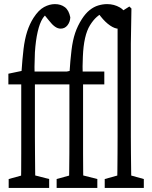

<svg xmlns="http://www.w3.org/2000/svg" viewBox="-20 -920 745 940"><path d="M22.5 0V-43.5L109.4 -67.4H127.4L220.7 -43.5V0ZM82.5 0Q83.5 -41.5 83.7 -83.7Q84 -126 84 -168Q84 -210 84 -251.5V-506.8H21V-559.1L109.4 -577.6L84 -558.1L85 -564.9Q89.4 -630.9 95.2 -679.7Q101.1 -728.5 113 -765.6Q125 -802.7 144 -832.5Q168.9 -871.1 195.8 -885.5Q222.7 -899.9 249 -899.9Q277.3 -899.9 297.4 -885Q317.4 -870.1 324.2 -835Q323.2 -812.5 310.3 -796.1Q297.4 -779.8 276.9 -779.8Q262.7 -779.8 248.8 -789.8Q234.9 -799.8 220.7 -818.4L185.1 -861.8V-872.6H240.2V-865.2Q223.6 -860.4 211.4 -853Q199.2 -845.7 188.5 -829.1Q174.3 -806.6 164.6 -764.9Q154.8 -723.1 150.9 -663.6Q149.4 -631.8 148.9 -593.3Q148.9 -560.1 150.9 -521.5V-251.5Q150.9 -210 151.4 -168Q151.9 -126 152.1 -83.7Q152.3 -41.5 153.3 0ZM117.7 -506.8V-569.8H347.7V-506.8ZM257.3 0V-43.5L344.2 -67.4H362.3L456.5 -43.5V0ZM317.4 0Q318.4 -41.5 318.8 -83.7Q319.3 -126 319.6 -168Q319.8 -210 319.8 -251.5V-506.8H255.9V-559.1L344.2 -577.6L319.8 -558.1Q324.2 -626.5 330.1 -674.6Q335.9 -722.7 347.9 -758.3Q359.9 -793.9 380.9 -826.7Q398.4 -854 418.7 -870.4Q439 -886.7 461.2 -893.3Q483.4 -899.9 504.4 -899.9Q538.6 -899.9 567.1 -883.3Q595.7 -866.7 602.5 -831.5Q601.6 -810.1 589.8 -794.7Q578.1 -779.3 561 -779.3Q542 -779.3 518.8 -795.2Q495.6 -811 473.1 -839.4L451.7 -867.7V-876H498.5V-864.3Q471.2 -852.5 453.9 -837.2Q436.5 -821.8 420.9 -796.9Q405.3 -772 396.5 -733.4Q387.7 -694.8 385.7 -642.6Q384.8 -620.1 384.3 -595.2Q384.3 -561 386.7 -521.5V-251.5Q386.7 -210 386.7 -168Q386.7 -126 387.2 -83.7Q387.7 -41.5 388.2 0ZM352.5 -506.8V-569.8H490.7V-506.8ZM492.7 0V-43.5L579.1 -67.4H597.7L684.1 -43.5V0ZM553.2 0Q554.2 -41.5 554.7 -83.7Q555.2 -126 555.4 -168Q555.7 -210 555.7 -251.5V-851.6L613.3 -888.2L623.5 -878.4L620.6 -706.5V-251.5Q620.6 -210 621.1 -168Q621.6 -126 622.1 -83.7Q622.6 -41.5 623.5 0Z"/></svg>

Font: Scarab Serif
Style: Regular
Weight: 400
Designer: John Roberts
Foundry: Scarab
Version: 1.0